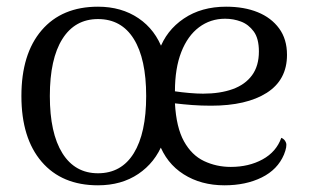

<svg xmlns="http://www.w3.org/2000/svg" viewBox="-20 -541 924 574"><path d="M273 13Q165 13 104.5 -57.5Q44 -128 44 -254Q44 -380 104.5 -450.5Q165 -521 273 -521Q343 -521 394 -486.5Q445 -452 467 -390L456 -391Q477 -450 529.5 -485.5Q582 -521 656 -521Q710 -521 750.5 -504.5Q791 -488 814.5 -456Q838 -424 838 -377Q838 -302 777.5 -263.5Q717 -225 611 -225Q581 -225 554.5 -227Q528 -229 503 -232Q507 -160 530 -118.5Q553 -77 590 -59.5Q627 -42 670 -42Q724 -42 765 -64.5Q806 -87 821 -129Q831 -125 835 -114.5Q839 -104 829 -79Q810 -34 762.5 -10.5Q715 13 651 13Q581 13 529 -20Q477 -53 455 -114H467Q444 -55 393.5 -21Q343 13 273 13ZM273 -23Q343 -23 380 -83Q417 -143 417 -254Q417 -365 380 -424.5Q343 -484 273 -484Q204 -484 166.5 -424.5Q129 -365 129 -254Q129 -143 166.5 -83Q204 -23 273 -23ZM503 -268Q523 -265 546 -263Q569 -261 587 -261Q638 -261 675.5 -274.5Q713 -288 733.5 -316Q754 -344 754 -387Q754 -426 738.5 -447Q723 -468 700.5 -476.5Q678 -485 653 -485Q609 -485 575 -459.5Q541 -434 522 -385.5Q503 -337 503 -268Z"/></svg>

Font: Arima
Style: Regular
Weight: 400
Designer: Joana Correia and Natanael Gama
Foundry: NDISCOVER
Version: Version 1.101;gftools[0.9.23]